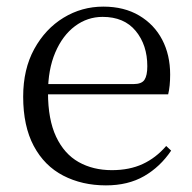

<svg xmlns="http://www.w3.org/2000/svg" viewBox="-20 -546 581 580"><path d="M300 14Q228 14 171 -15.5Q114 -45 82 -105Q50 -165 50 -254Q50 -337 83.5 -398Q117 -459 172 -492.5Q227 -526 292 -526Q355 -526 400.5 -499Q446 -472 470 -426Q494 -380 494 -321Q494 -285 488 -261H84V-292H383Q408 -292 416.5 -305Q425 -318 425 -346Q425 -410 390 -452.5Q355 -495 290 -495Q244 -495 206.5 -467Q169 -439 147 -387.5Q125 -336 125 -266Q125 -185 149.5 -133Q174 -81 217.5 -56.5Q261 -32 318 -32Q371 -32 411 -50.5Q451 -69 482 -105L497 -91Q464 -42 415.5 -14Q367 14 300 14Z"/></svg>

Font: Noto Serif KR ExtraLight Light
Style: Regular
Weight: 300
Version: Version 2.003-H1;hotconv 1.1.1;makeotfexe 2.6.0